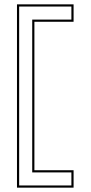

<svg xmlns="http://www.w3.org/2000/svg" viewBox="-20 -718 416 882"><path d="M278 -698H98H58V-658V104V144H98H278H318V64H278H138V-618H278H318V-698ZM68 -688H308V-628H128V74H308V134H68Z"/></svg>

Font: Nordica Advanced
Style: RegularOL
Weight: 300
Version: Version 1.07